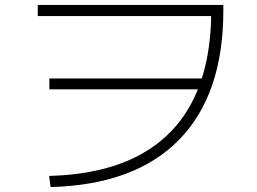

<svg xmlns="http://www.w3.org/2000/svg" viewBox="-20 -736 1040 778"><path d="M179 -23Q397 -29 543 -106.5Q689 -184 762.5 -331Q836 -478 836 -694L860 -671H133V-716H885V-694Q885 -353 706 -170Q527 13 185 22ZM180 -374V-418H820V-374Z"/></svg>

Font: M PLUS 1 Light
Style: Regular
Weight: 300
Designer: Coji Morishita
Foundry: UNDERFOREST DESIGN
Version: Version 1.001